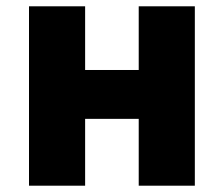

<svg xmlns="http://www.w3.org/2000/svg" viewBox="-20 -589 710 609"><path d="M72 0H250V-212H420V0H598V-569H420V-367H250V-569H72Z"/></svg>

Font: Source Han Sans HK Heavy
Style: Regular
Weight: 900
Designer: Ryoko NISHIZUKA 西塚涼子 (kana, bopomofo & ideographs); Paul D. Hunt (Latin, Greek & Cyrillic); Sandoll Communications 산돌커뮤니
Foundry: Adobe
Version: Version 2.000;hotconv 1.0.107;makeotfexe 2.5.65593